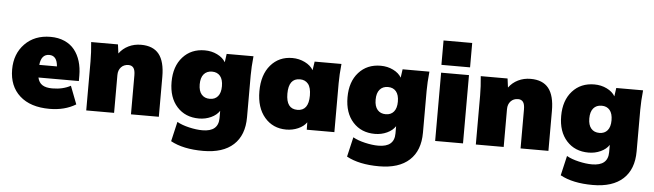

<svg xmlns="http://www.w3.org/2000/svg" viewBox="-55 -977 4865 1428"><g transform="rotate(5 2377.5 -263.0)"><path d="M329.1 12.2Q186 12.2 106.4 -59.6Q26.9 -131.3 26.9 -255.9Q26.9 -372.6 99.6 -447.3Q172.4 -522 291 -522Q349.6 -522 395.5 -501.7Q441.4 -481.4 470.2 -445.3Q499 -409.2 513.9 -360.4Q528.8 -311.5 528.8 -252.9V-212.9H227.1Q235.4 -175.3 262 -158.2Q288.6 -141.1 335.9 -141.1Q415 -141.1 473.1 -172.9L524.9 -38.1Q441.9 12.2 329.1 12.2ZM293 -387.2Q233.4 -387.2 225.1 -307.1H356.9Q351.1 -387.2 293 -387.2Z M602.5 0V-365.2Q602.5 -433.1 594.7 -509.8H794.9L803.7 -442.9Q831.1 -480.5 873.3 -501.2Q915.5 -522 966.8 -522Q1057.1 -522 1100.8 -467.3Q1144.5 -412.6 1144.5 -298.8V0H936.5V-291Q936.5 -330.1 923.8 -346.9Q911.1 -363.8 886.7 -363.8Q852.5 -363.8 831.5 -341.3Q810.5 -318.8 810.5 -282.2V0Z M1494.6 224.1Q1344.7 224.1 1251.5 172.9L1285.6 25.9Q1321.3 46.4 1376 59.1Q1430.7 71.8 1475.6 71.8Q1595.2 71.8 1595.2 -29.8V-84Q1574.2 -51.8 1532.5 -32.5Q1490.7 -13.2 1442.4 -13.2Q1340.3 -13.2 1278.3 -81.8Q1216.3 -150.4 1216.3 -267.1Q1216.3 -383.3 1278.6 -452.6Q1340.8 -522 1442.4 -522Q1493.2 -522 1535.6 -501.2Q1578.1 -480.5 1597.7 -446.8L1606.4 -509.8H1806.6Q1798.3 -428.2 1798.3 -365.2V-53.2Q1798.3 80.6 1720.2 152.3Q1642.1 224.1 1494.6 224.1ZM1510.3 -166Q1548.8 -166 1570.6 -191.9Q1592.3 -217.8 1592.3 -267.1Q1592.3 -317.4 1570.6 -343.3Q1548.8 -369.1 1510.3 -369.1Q1470.7 -369.1 1448.5 -343Q1426.3 -316.9 1426.3 -267.1Q1426.3 -217.8 1448.5 -191.9Q1470.7 -166 1510.3 -166Z M2096.2 12.2Q1996.6 12.2 1934.8 -59.8Q1873 -131.8 1873 -254.9Q1873 -377.9 1934.8 -450Q1996.6 -522 2096.2 -522Q2146.5 -522 2190.2 -500.5Q2233.9 -479 2253.4 -444.8L2263.2 -509.8H2463.4Q2455.1 -428.2 2455.1 -365.2V0H2249L2248 -55.2Q2226.6 -24.4 2185.1 -6.1Q2143.6 12.2 2096.2 12.2ZM2250 -254.9Q2250 -314.5 2227.5 -341.8Q2205.1 -369.1 2166 -369.1Q2082 -369.1 2082 -254.9Q2082 -141.1 2166 -141.1Q2250 -141.1 2250 -254.9Z M2808.1 224.1Q2658.2 224.1 2564.9 172.9L2599.1 25.9Q2634.8 46.4 2689.5 59.1Q2744.1 71.8 2789.1 71.8Q2908.7 71.8 2908.7 -29.8V-84Q2887.7 -51.8 2845.9 -32.5Q2804.2 -13.2 2755.9 -13.2Q2653.8 -13.2 2591.8 -81.8Q2529.8 -150.4 2529.8 -267.1Q2529.8 -383.3 2592 -452.6Q2654.3 -522 2755.9 -522Q2806.6 -522 2849.1 -501.2Q2891.6 -480.5 2911.1 -446.8L2919.9 -509.8H3120.1Q3111.8 -428.2 3111.8 -365.2V-53.2Q3111.8 80.6 3033.7 152.3Q2955.6 224.1 2808.1 224.1ZM2823.7 -166Q2862.3 -166 2884 -191.9Q2905.8 -217.8 2905.8 -267.1Q2905.8 -317.4 2884 -343.3Q2862.3 -369.1 2823.7 -369.1Q2784.2 -369.1 2762 -343Q2739.7 -316.9 2739.7 -267.1Q2739.7 -217.8 2762 -191.9Q2784.2 -166 2823.7 -166Z M3204.6 -567.9V-750H3418.5V-567.9ZM3207.5 0V-509.8H3415.5V0Z M3511.2 0V-365.2Q3511.2 -433.1 3503.4 -509.8H3703.6L3712.4 -442.9Q3739.7 -480.5 3782 -501.2Q3824.2 -522 3875.5 -522Q3965.8 -522 4009.5 -467.3Q4053.2 -412.6 4053.2 -298.8V0H3845.2V-291Q3845.2 -330.1 3832.5 -346.9Q3819.8 -363.8 3795.4 -363.8Q3761.2 -363.8 3740.2 -341.3Q3719.2 -318.8 3719.2 -282.2V0Z M4403.3 224.1Q4253.4 224.1 4160.2 172.9L4194.3 25.9Q4230 46.4 4284.7 59.1Q4339.4 71.8 4384.3 71.8Q4503.9 71.8 4503.9 -29.8V-84Q4482.9 -51.8 4441.2 -32.5Q4399.4 -13.2 4351.1 -13.2Q4249 -13.2 4187 -81.8Q4125 -150.4 4125 -267.1Q4125 -383.3 4187.3 -452.6Q4249.5 -522 4351.1 -522Q4401.9 -522 4444.3 -501.2Q4486.8 -480.5 4506.3 -446.8L4515.1 -509.8H4715.3Q4707 -428.2 4707 -365.2V-53.2Q4707 80.6 4628.9 152.3Q4550.8 224.1 4403.3 224.1ZM4418.9 -166Q4457.5 -166 4479.2 -191.9Q4501 -217.8 4501 -267.1Q4501 -317.4 4479.2 -343.3Q4457.5 -369.1 4418.9 -369.1Q4379.4 -369.1 4357.2 -343Q4335 -316.9 4335 -267.1Q4335 -217.8 4357.2 -191.9Q4379.4 -166 4418.9 -166Z"/></g></svg>

Font: Mulish ExtraBlack
Style: Regular
Weight: 1000
Designer: Vernon Adams
Foundry: Vernon Adams
Version: Version 3.603; ttfautohint (v1.8.3)